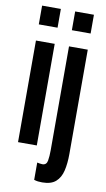

<svg xmlns="http://www.w3.org/2000/svg" viewBox="-101 -782 560 1018"><g transform="rotate(10 179.5 -273.5)"><path d="M203 188Q190 188 180 186.8Q170 185.5 159 182V89Q162 90 172.5 91.5Q183 93 187 93Q209.5 93 213.8 69Q218 45 218 13V-547H319V14Q319 65.5 309.8 104.8Q300.5 144 275.5 166Q250.5 188 203 188ZM40 0V-547H141V0ZM40 -634V-735H141V-634ZM218 -634V-735H319V-634Z"/></g></svg>

Font: League Gothic
Style: Regular
Weight: 400
Designer: The League of Moveable Type
Version: Version 2.001